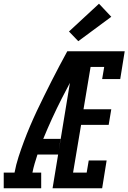

<svg xmlns="http://www.w3.org/2000/svg" viewBox="-62 -1010 689 1030"><path d="M-42 0V-84H16Q24 -127 37.5 -168.5Q51 -210 66.5 -251.5Q82 -293 99.5 -334Q117 -375 136 -415.5Q155 -456 175 -496Q195 -536 215 -576Q235 -616 256.5 -656Q278 -696 299 -735H341L338 -716L383 -694Q324 -589 269.5 -482Q215 -375 170 -265H263L250 -181H139Q131 -157 124 -133Q117 -109 112 -84H159V0ZM220 0 341 -735H607L583 -586H486L497 -651H424L386 -424H535L521 -340H373L330 -84H403L414 -149H510L486 0ZM358 -789 308 -841 469 -990 535 -920Z"/></svg>

Font: Iosevka Curly Slab MdEx
Style: Italic
Weight: 500
Width: 7
Italic angle: -9°
Monospace: yes
Designer: Belleve Invis
Foundry: Belleve Invis
Version: Version 11.0.0; ttfautohint (v1.8.3)